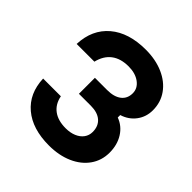

<svg xmlns="http://www.w3.org/2000/svg" viewBox="-214 -990 1179 1179"><g transform="rotate(45 375.0 -400.5)"><path d="M385.7 18.6Q241.8 18.6 158.2 -52Q74.6 -122.6 70 -247.1H224Q235.3 -189.3 276.1 -159.1Q316.9 -128.8 383.7 -128.8Q422.8 -128.8 453.2 -141.5Q483.6 -154.2 500.5 -177.3Q517.4 -200.4 517.4 -230.5Q517.4 -280.7 485.4 -308.5Q453.5 -336.3 395 -336.3H291.6V-475.1H397.6Q457.4 -475.1 490.4 -500.7Q523.4 -526.3 523.4 -572.5Q523.4 -615.3 485.6 -643.3Q447.8 -671.2 388.6 -671.2Q319.9 -671.2 277.1 -638.6Q234.3 -606 219.3 -542.9H65.3Q70.7 -672.4 156.9 -745.5Q243.2 -818.6 390.6 -818.6Q476.6 -818.6 543.3 -789.3Q610.1 -760 647.4 -707.3Q684.7 -654.7 684.7 -586.3Q684.7 -528.3 651.8 -484.4Q618.9 -440.5 563.2 -423.3V-402Q617.6 -382.1 649.2 -331.9Q680.7 -281.7 680.7 -214Q680.7 -145.7 643.2 -92.9Q605.8 -40 538.8 -10.7Q471.9 18.6 385.7 18.6Z"/></g></svg>

Font: Martian Mono Custom sWd Rg
Style: Regular
Weight: 400
Width: 6
Monospace: yes
Designer: Alex Havermale
Foundry: Evil Martians
Version: Version 1.000